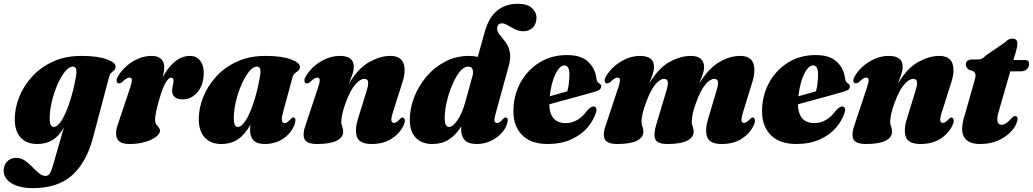

<svg xmlns="http://www.w3.org/2000/svg" viewBox="-68 -755 5488 1020"><path d="M425 -20Q390 110 313.8 177.2Q237.5 244.5 107.5 244.5Q35.5 244.5 -6.5 218.8Q-48.5 193 -48.5 152Q-48.5 124 -30.8 103.8Q-13 83.5 18.5 83.5Q43.5 83.5 64.2 98Q85 112.5 103.2 131.5Q121.5 150.5 138.8 165Q156 179.5 174.5 179.5Q188 179.5 196.8 166Q205.5 152.5 215 118.5L271.5 -78Q245 -31.5 210.8 -10.8Q176.5 10 130 10Q73.5 10 42 -24Q10.5 -58 10.5 -122Q10.5 -179.5 33.5 -238.5Q56.5 -297.5 101.8 -347.2Q147 -397 212.8 -427.5Q278.5 -458 364 -458Q450.5 -458 499.8 -439.8Q549 -421.5 546 -399.5Q544.5 -387 537.8 -381.2Q531 -375.5 523.2 -368.5Q515.5 -361.5 511.5 -346ZM196 -127Q196 -100.5 202.2 -90.5Q208.5 -80.5 217 -80.5Q238 -80.5 260.2 -116.5Q282.5 -152.5 302 -212Q321.5 -271.5 334.5 -342Q339.5 -369.5 337.2 -385.2Q335 -401 319 -401Q298.5 -401 276.8 -374Q255 -347 236.8 -304.5Q218.5 -262 207.2 -214.8Q196 -167.5 196 -127Z M565 -312Q554 -312 551.8 -323.5Q549.5 -335 559.5 -351Q588 -398 637 -428Q686 -458 738 -458Q771.5 -458 788 -441.5Q804.5 -425 804.5 -399Q804.5 -386.5 802.2 -373Q800 -359.5 796.5 -345.5Q858.5 -458 941.5 -458Q979 -458 998.2 -428.5Q1017.5 -399 1014 -353Q1009.5 -295 977.2 -261Q945 -227 904.5 -227Q846.5 -227 846.5 -273.5Q846.5 -287 850 -299.8Q853.5 -312.5 853.5 -325.5Q853.5 -342.5 841 -342.5Q827.5 -342.5 811.5 -315Q795.5 -287.5 778.5 -228.5Q767.5 -191 761.8 -164.2Q756 -137.5 756 -118Q756 -103 762.5 -93.5Q769 -84 775.5 -77Q782 -70 782 -61.5Q782 -44.5 760.5 -28Q739 -11.5 702.5 -0.8Q666 10 620.5 10Q566 10 553.5 -20Q541 -50 561 -102.5L622.5 -286.5Q633.5 -318 632.5 -330.5Q631.5 -343 620.5 -343Q613 -343 604 -337.8Q595 -332.5 579.5 -317.5Q571.5 -312 565 -312Z M1436 -160Q1427 -127 1430 -113.8Q1433 -100.5 1444 -100.5Q1457 -100.5 1477.5 -124Q1484.5 -131 1489 -131Q1509.5 -131 1496 -91.5Q1478.5 -46.5 1436.2 -18.2Q1394 10 1339 10Q1296.5 10 1278.5 -10Q1260.5 -30 1260.5 -64.5Q1260.5 -76.5 1262.5 -92.5Q1233 -40 1196 -15Q1159 10 1107 10Q1052 10 1020 -24Q988 -58 988 -122Q988 -179.5 1011.2 -238.5Q1034.5 -297.5 1079.5 -347.2Q1124.5 -397 1190.5 -427.5Q1256.5 -458 1342 -458Q1428.5 -458 1478 -439.5Q1527.5 -421 1525 -398Q1524 -385 1516 -379Q1508 -373 1499 -366Q1490 -359 1485.5 -342.5ZM1174 -127.5Q1174 -100.5 1180 -90.5Q1186 -80.5 1194.5 -80.5Q1216 -80.5 1238.2 -116.5Q1260.5 -152.5 1280 -212.2Q1299.5 -272 1312 -342.5Q1317.5 -369.5 1315 -385.2Q1312.5 -401 1297 -401Q1276 -401 1254.5 -374Q1233 -347 1214.5 -304.5Q1196 -262 1185 -215Q1174 -168 1174 -127.5Z M1563 -312Q1551.5 -312 1549.5 -324Q1547.5 -336 1557.5 -351Q1586 -398.5 1635.8 -428.2Q1685.5 -458 1738 -458Q1811.5 -458 1811.5 -400Q1811.5 -381 1803.2 -357.8Q1795 -334.5 1786 -311Q1836.5 -394.5 1895.2 -426.2Q1954 -458 2005 -458Q2061.5 -458 2075.8 -417.5Q2090 -377 2068.5 -313.5L2020 -160.5Q2009.5 -128 2011.2 -115Q2013 -102 2024.5 -102Q2038 -102 2058 -124Q2065 -131 2070 -131Q2078.5 -131 2082 -119.5Q2085.5 -108 2075 -87Q2054.5 -45 2011.5 -17.5Q1968.5 10 1906.5 10Q1842 10 1828.5 -27.2Q1815 -64.5 1834.5 -126L1880 -273.5Q1890 -306 1887.5 -321Q1885 -336 1867 -336Q1845.5 -336 1819.5 -306.2Q1793.5 -276.5 1770 -213Q1756.5 -178 1750.8 -151.5Q1745 -125 1745 -108.5Q1745 -94 1750 -82.5Q1755 -71 1755 -55.5Q1755 -24.5 1720 -7.2Q1685 10 1616.5 10Q1561 10 1549.2 -16.8Q1537.5 -43.5 1557.5 -97L1620.5 -286.5Q1631.5 -318 1630.5 -330.5Q1629.5 -343 1618.5 -343Q1611 -343 1602 -337.8Q1593 -332.5 1577.5 -317.5Q1569 -312 1563 -312Z M2624 -91.5Q2607.5 -49 2562.8 -19.5Q2518 10 2464.5 10Q2420.5 10 2401.2 -10.2Q2382 -30.5 2382 -64.5Q2382 -74.5 2382.5 -84Q2355 -38.5 2317.2 -14.2Q2279.5 10 2229 10Q2173 10 2141 -23.2Q2109 -56.5 2109 -119.5Q2109 -177 2131.5 -236.5Q2154 -296 2196 -346.2Q2238 -396.5 2296 -427.2Q2354 -458 2425 -458Q2449.5 -458 2470 -452.5L2506.5 -583.5Q2528 -661.5 2572.8 -698.2Q2617.5 -735 2683.5 -735Q2733 -735 2757.5 -712.8Q2782 -690.5 2782 -661Q2782 -627.5 2762.2 -608.2Q2742.5 -589 2711.5 -589Q2689 -589 2668 -599.5Q2647 -610 2629.2 -620.5Q2611.5 -631 2598.5 -631Q2586.5 -631 2579.8 -623.5Q2573 -616 2573 -604Q2573 -586.5 2586.8 -570.2Q2600.5 -554 2616.5 -533Q2632.5 -512 2639.8 -481.2Q2647 -450.5 2634.5 -404L2565 -151.5Q2557.5 -125.5 2559 -113.5Q2560.5 -101.5 2573.5 -101.5Q2586.5 -101.5 2605.5 -124Q2612.5 -131 2617.5 -131Q2637.5 -131 2624 -91.5ZM2294.5 -127.5Q2294.5 -100.5 2301.2 -90.5Q2308 -80.5 2317.5 -80.5Q2336.5 -80.5 2361.2 -115Q2386 -149.5 2404 -213.5L2444 -358Q2446.5 -378.5 2441.5 -389.8Q2436.5 -401 2417.5 -401Q2396 -401 2374.2 -373.8Q2352.5 -346.5 2334.5 -304Q2316.5 -261.5 2305.5 -214.5Q2294.5 -167.5 2294.5 -127.5Z M3100.5 -165Q3087 -116.5 3052.5 -76.8Q3018 -37 2964.5 -13.5Q2911 10 2841.5 10Q2748.5 10 2701.2 -42.2Q2654 -94.5 2660 -183.5Q2664.5 -260.5 2701.5 -323.8Q2738.5 -387 2801 -424.8Q2863.5 -462.5 2944.5 -462.5Q3020 -462.5 3057.5 -426Q3095 -389.5 3100.5 -337.5Q3103.5 -317.5 3116.5 -311.5Q3126 -305.5 3126 -295.5Q3126 -287.5 3119.8 -280.8Q3113.5 -274 3096 -269Q3075 -262.5 3033 -251Q2991 -239.5 2941.8 -226Q2892.5 -212.5 2850 -201Q2850.5 -153.5 2872.2 -127.2Q2894 -101 2938 -101Q2969.5 -101 2998.8 -117.8Q3028 -134.5 3052.5 -169Q3075.5 -193 3089.5 -189Q3097 -186.5 3099.2 -179.8Q3101.5 -173 3100.5 -165ZM2930.5 -407.5Q2905.5 -407.5 2883 -361.8Q2860.5 -316 2852.5 -243.5Q2877.5 -250.5 2902.2 -257.5Q2927 -264.5 2946 -270Q2956 -306 2957 -358Q2957 -407.5 2930.5 -407.5Z M3419.5 -97 3472.5 -273.5Q3482 -305.5 3479.5 -320.8Q3477 -336 3459.5 -336Q3438.5 -336 3413.2 -306Q3388 -276 3365 -213Q3351.5 -178 3345.8 -151.5Q3340 -125 3340 -108.5Q3340 -94 3345 -82.5Q3350 -71 3350 -55.5Q3350 -24.5 3315 -7.2Q3280 10 3211.5 10Q3156 10 3144.2 -16.8Q3132.5 -43.5 3152.5 -97L3215.5 -286.5Q3226.5 -318 3225.5 -330.5Q3224.5 -343 3213.5 -343Q3206 -343 3197 -337.8Q3188 -332.5 3172.5 -317.5Q3164 -312 3158 -312Q3146.5 -312 3144.5 -324Q3142.5 -336 3152.5 -351Q3181 -398.5 3230.8 -428.2Q3280.5 -458 3333 -458Q3406.5 -458 3406.5 -400Q3406.5 -381 3398.5 -358Q3390.5 -335 3381 -311.5Q3431.5 -395 3489.8 -426.5Q3548 -458 3600.5 -458Q3672.5 -458 3672.5 -398Q3672.5 -381 3664.5 -358.2Q3656.5 -335.5 3647 -312Q3696 -391 3752.2 -424.5Q3808.5 -458 3864.5 -458Q3920.5 -458 3934.2 -417.5Q3948 -377 3927 -313.5L3880 -160.5Q3869.5 -128 3871.2 -115Q3873 -102 3884.5 -102Q3898 -102 3918 -124Q3925 -131 3930 -131Q3938.5 -131 3942 -119.5Q3945.5 -108 3935 -87Q3914.5 -45 3871.5 -17.5Q3828.5 10 3766.5 10Q3702 10 3688.8 -27.2Q3675.5 -64.5 3694.5 -126L3738.5 -273.5Q3748.5 -305.5 3746 -320.8Q3743.5 -336 3726 -336Q3704.5 -336 3679.5 -306.2Q3654.5 -276.5 3631 -212.5Q3617.5 -178 3612.2 -151.5Q3607 -125 3607 -108.5Q3607 -94 3612 -82.5Q3617 -71 3617 -55.5Q3617 -24.5 3582 -7.2Q3547 10 3479 10Q3423.5 10 3413 -16.2Q3402.5 -42.5 3419.5 -97Z M4421.5 -165Q4408 -116.5 4373.5 -76.8Q4339 -37 4285.5 -13.5Q4232 10 4162.5 10Q4069.5 10 4022.2 -42.2Q3975 -94.5 3981 -183.5Q3985.5 -260.5 4022.5 -323.8Q4059.5 -387 4122 -424.8Q4184.5 -462.5 4265.5 -462.5Q4341 -462.5 4378.5 -426Q4416 -389.5 4421.5 -337.5Q4424.5 -317.5 4437.5 -311.5Q4447 -305.5 4447 -295.5Q4447 -287.5 4440.8 -280.8Q4434.5 -274 4417 -269Q4396 -262.5 4354 -251Q4312 -239.5 4262.8 -226Q4213.5 -212.5 4171 -201Q4171.5 -153.5 4193.2 -127.2Q4215 -101 4259 -101Q4290.5 -101 4319.8 -117.8Q4349 -134.5 4373.5 -169Q4396.5 -193 4410.5 -189Q4418 -186.5 4420.2 -179.8Q4422.5 -173 4421.5 -165ZM4251.5 -407.5Q4226.5 -407.5 4204 -361.8Q4181.5 -316 4173.5 -243.5Q4198.5 -250.5 4223.2 -257.5Q4248 -264.5 4267 -270Q4277 -306 4278 -358Q4278 -407.5 4251.5 -407.5Z M4479 -312Q4467.5 -312 4465.5 -324Q4463.5 -336 4473.5 -351Q4502 -398.5 4551.8 -428.2Q4601.5 -458 4654 -458Q4727.5 -458 4727.5 -400Q4727.5 -381 4719.2 -357.8Q4711 -334.5 4702 -311Q4752.5 -394.5 4811.2 -426.2Q4870 -458 4921 -458Q4977.5 -458 4991.8 -417.5Q5006 -377 4984.5 -313.5L4936 -160.5Q4925.5 -128 4927.2 -115Q4929 -102 4940.5 -102Q4954 -102 4974 -124Q4981 -131 4986 -131Q4994.5 -131 4998 -119.5Q5001.5 -108 4991 -87Q4970.5 -45 4927.5 -17.5Q4884.5 10 4822.5 10Q4758 10 4744.5 -27.2Q4731 -64.5 4750.5 -126L4796 -273.5Q4806 -306 4803.5 -321Q4801 -336 4783 -336Q4761.5 -336 4735.5 -306.2Q4709.5 -276.5 4686 -213Q4672.5 -178 4666.8 -151.5Q4661 -125 4661 -108.5Q4661 -94 4666 -82.5Q4671 -71 4671 -55.5Q4671 -24.5 4636 -7.2Q4601 10 4532.5 10Q4477 10 4465.2 -16.8Q4453.5 -43.5 4473.5 -97L4536.5 -286.5Q4547.5 -318 4546.5 -330.5Q4545.5 -343 4534.5 -343Q4527 -343 4518 -337.8Q4509 -332.5 4493.5 -317.5Q4485 -312 4479 -312Z M5100.5 -377.5 5079.5 -384.5Q5063 -396 5063 -411.5Q5063 -439 5097.5 -439H5125.5Q5139 -439 5147.8 -443Q5156.5 -447 5169 -460L5273 -531.5Q5289.5 -550 5311 -550Q5337 -550 5337 -523.5Q5337 -516 5335.2 -506Q5333.5 -496 5329 -480.5L5316 -436H5379Q5399 -436 5399 -416Q5399 -397.5 5386.5 -386.8Q5374 -376 5353.5 -376H5299L5238 -163.5Q5226 -121.5 5231.8 -106.8Q5237.5 -92 5253 -92Q5276.5 -92 5304.5 -126Q5312 -133.5 5316 -136Q5320 -138.5 5325 -138.5Q5341 -138.5 5337 -115.5Q5330 -85 5303.5 -56.2Q5277 -27.5 5235 -8.8Q5193 10 5139.5 10Q5074.5 10 5053 -28Q5031.5 -66 5058.5 -148L5108.5 -324Q5116 -347 5114.2 -358.8Q5112.5 -370.5 5100.5 -377.5Z"/></svg>

Font: Fraunces 144pt Soft Black
Style: Italic
Weight: 900
Italic angle: -16°
Version: Version 1.000;[b76b70a41]